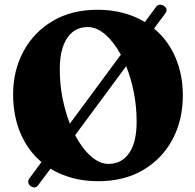

<svg xmlns="http://www.w3.org/2000/svg" viewBox="-20 -761 838 827"><path d="M111.5 40Q103 34.5 101.8 25Q100.5 15.5 107 7L158.5 -63Q100 -112.5 68.2 -187.2Q36.5 -262 36.5 -354.5Q36.5 -456.5 80.8 -539.2Q125 -622 206.8 -670.5Q288.5 -719 400.5 -719Q459.5 -719 510.8 -705.2Q562 -691.5 604 -666L651.5 -730.5Q657.5 -739 667 -740.5Q676.5 -742 686 -735.5Q705.5 -722 692 -703.5L643.5 -638Q703 -589 735.2 -514.8Q767.5 -440.5 767.5 -349.5Q767.5 -243.5 722.8 -160Q678 -76.5 596.2 -28.5Q514.5 19.5 403 19.5Q343 19.5 291.2 5.5Q239.5 -8.5 197.5 -34.5L146 34.5Q132 55 111.5 40ZM237.5 -462.5Q237.5 -399 249.2 -339Q261 -279 281 -228.5L500.5 -525.5Q471 -579.5 434 -612Q397 -644.5 358 -644.5Q301 -644.5 269.2 -597Q237.5 -549.5 237.5 -462.5ZM568.5 -237Q568.5 -302 556.5 -363Q544.5 -424 523.5 -476L303.5 -178.5Q333.5 -122 371 -88.5Q408.5 -55 447.5 -55Q503.5 -55 536 -101.2Q568.5 -147.5 568.5 -237Z"/></svg>

Font: Fraunces 9pt S050
Style: Bold
Weight: 700
Version: Version 1.000; ttfautohint (v1.8.3)